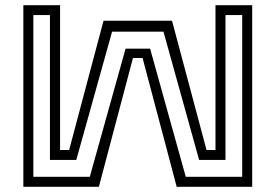

<svg xmlns="http://www.w3.org/2000/svg" viewBox="-20 -720 1062 740"><path d="M70 -700H211.5V-142H246.5L379 -640H643L776 -142H810.5V-700H952V0H661L529.5 -496.5H492.5L361 0H70ZM108.5 -662V-38.5H326L464 -532.5H558.5L696 -38.5H913.5V-662H849V-103.5H747.5L610 -598H412L274 -103.5H172.5V-662Z"/></svg>

Font: Tourney Expanded
Style: Regular
Weight: 400
Width: 7
Designer: Tyler Finck
Foundry: Etcetera Type Co
Version: Version 1.010; ttfautohint (v1.8.3)